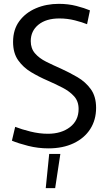

<svg xmlns="http://www.w3.org/2000/svg" viewBox="-20 -760 564 999"><path d="M232 12Q178 12 126.5 -1Q75 -14 42 -28L59 -100Q92 -87 138.5 -75.5Q185 -64 229 -64Q299 -64 344 -98.5Q389 -133 389 -193Q389 -233 365.5 -259Q342 -285 305 -304Q268 -323 227 -341Q183 -360 142 -384.5Q101 -409 74.5 -446.5Q48 -484 48 -542Q48 -606 80.5 -650Q113 -694 167 -717Q221 -740 286 -740Q335 -740 377.5 -729Q420 -718 448 -706L433 -634Q409 -644 370 -654Q331 -664 289 -664Q220 -664 180 -631.5Q140 -599 140 -546Q140 -508 162 -482.5Q184 -457 220 -439Q256 -421 297 -403Q341 -383 383 -358.5Q425 -334 452.5 -296Q480 -258 480 -199Q480 -136 449.5 -88.5Q419 -41 363 -14.5Q307 12 232 12ZM236 41H294L267 219H218Z"/></svg>

Font: Murecho
Style: Regular
Weight: 400
Designer: Neil Summerour
Foundry: Positype
Version: Version 1.010; ttfautohint (v1.8.3)